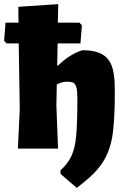

<svg xmlns="http://www.w3.org/2000/svg" viewBox="-36 -722 612 933"><path d="M-4 -511H55L60 -190L51 0H246L238 -210L240 -311C256 -320 272 -325 289 -325C304 -325 315 -323 322 -319C329 -314 333 -306 336 -294C339 -282 340 -263 340 -238C340 -160 338 -101 334 -60C327 11 311 57 258 106V123L337 191C430 120 488 63 509 -55C518 -106 522 -180 522 -278C522 -407 502 -478 364 -478C321 -464 282 -439 247 -404H242L244 -511H355L362 -599L350 -612H245L247 -702L53 -689L54 -612H-9L-16 -524Z"/></svg>

Font: Luna Sans Black
Style: Regular
Weight: 900
Designer: Juan Pablo del Peral
Foundry: Huerta Tipografica
Version: Version 2.001; ttfautohint (v1.5)